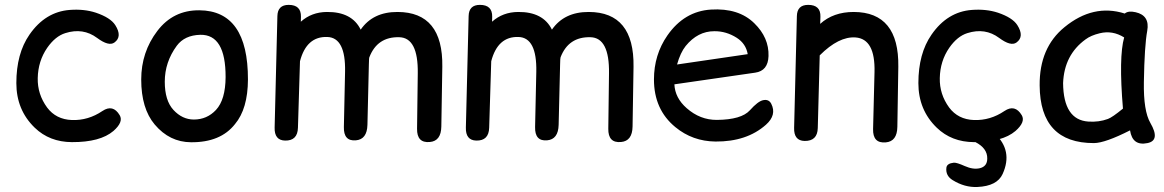

<svg xmlns="http://www.w3.org/2000/svg" viewBox="-20 -554 4730 780"><path d="M396 -103Q338.4 -64 272 -66.4Q207.5 -68.8 171.4 -117.2Q131.8 -171.4 133.3 -236.8Q134.8 -306.2 171.9 -359.9Q204.6 -406.7 245.1 -419.4Q317.4 -442.4 374.5 -399.9Q421.9 -364.7 444.8 -381.3Q478 -405.3 448.2 -452.1Q428.7 -482.4 369.6 -502.4Q321.8 -518.1 263.7 -513.7Q164.1 -506.3 99.6 -413.1Q46.4 -336.4 46.4 -216.3Q46.4 -107.4 121.1 -35.2Q181.2 22.9 272 23.4Q387.2 23.9 440.9 -22Q482.4 -58.6 466.3 -85.9Q439 -131.8 396 -103Z M793.9 -412.6Q897 -414.6 896.5 -240.7Q896 -148.9 857.4 -107.4Q820.8 -68.4 767.6 -68.4Q720.7 -68.4 684.6 -107.4Q649.4 -145.5 649.4 -222.2Q649.4 -301.8 698.2 -368.2Q730 -411.1 793.9 -412.6ZM790 -512.2Q683.6 -513.2 619.1 -428.2Q553.7 -342.3 553.7 -231Q553.7 -113.3 608.4 -48.3Q668.9 23.4 755.9 23.9Q876 24.9 934.6 -49.8Q986.8 -111.8 987.3 -231Q987.8 -510.7 790 -512.2Z M1152.8 -534.2Q1107.9 -534.2 1106.9 -488.8L1095.7 -36.1Q1094.2 16.1 1138.2 17.1Q1189 18.1 1190.4 -35.2L1198.7 -305.2Q1225.1 -406.7 1309.6 -403.8Q1384.8 -401.4 1381.8 -262.2L1377 -38.1Q1375.5 20.5 1425.8 16.1Q1471.2 12.2 1472.7 -46.9L1478.5 -291.5Q1479 -319.8 1480.5 -321.3Q1512.7 -405.3 1602.1 -402.8Q1679.2 -400.9 1677.2 -256.3L1674.3 -31.2Q1673.3 27.8 1726.1 22.9Q1772 19 1772.9 -40L1776.9 -282.7Q1780.3 -504.9 1595.2 -505.4Q1495.1 -505.9 1445.3 -433.6Q1409.7 -506.3 1308.1 -505.4Q1245.6 -504.9 1202.1 -465.8L1202.6 -485.8Q1203.6 -534.2 1152.8 -534.2Z M1929.7 -534.2Q1884.8 -534.2 1883.8 -488.8L1872.6 -36.1Q1871.1 16.1 1915 17.1Q1965.8 18.1 1967.3 -35.2L1975.6 -305.2Q2002 -406.7 2086.4 -403.8Q2161.6 -401.4 2158.7 -262.2L2153.8 -38.1Q2152.3 20.5 2202.6 16.1Q2248 12.2 2249.5 -46.9L2255.4 -291.5Q2255.9 -319.8 2257.3 -321.3Q2289.6 -405.3 2378.9 -402.8Q2456.1 -400.9 2454.1 -256.3L2451.2 -31.2Q2450.2 27.8 2502.9 22.9Q2548.8 19 2549.8 -40L2553.7 -282.7Q2557.1 -504.9 2372.1 -505.4Q2272 -505.9 2222.2 -433.6Q2186.5 -506.3 2085 -505.4Q2022.5 -504.9 1979 -465.8L1979.5 -485.8Q1980.5 -534.2 1929.7 -534.2Z M2719.7 -211.4 3047.9 -258.8Q3100.1 -266.1 3102.1 -326.2Q3104.5 -400.9 3044.4 -459.5Q2981 -522 2868.2 -515.1Q2759.8 -508.3 2691.4 -410.2Q2636.7 -331.5 2636.7 -231Q2636.7 -108.9 2723.6 -37.6Q2793.5 20 2886.7 21Q3013.7 22 3091.8 -47.4Q3136.2 -86.9 3113.3 -132.3Q3103.5 -151.9 3080.1 -147Q3059.1 -142.6 3026.4 -106Q2992.2 -67.9 2892.6 -66.9Q2824.2 -66.4 2769.5 -114.7Q2722.2 -156.2 2719.7 -211.4ZM2730.5 -292Q2744.1 -340.3 2765.6 -367.2Q2814.5 -427.2 2881.8 -427.2Q2930.2 -427.7 2973.1 -400.4Q3010.3 -376.5 3017.6 -334Z M3263.2 -534.2Q3218.3 -534.2 3217.3 -488.8L3206.1 -34.7Q3204.6 17.6 3248.5 18.6Q3300.8 19.5 3302.2 -33.7L3310.1 -329.1Q3387.7 -406.7 3455.6 -401.9Q3536.1 -396 3532.7 -261.2L3526.9 -29.8Q3525.4 29.3 3578.6 24.4Q3624.5 20.5 3625.5 -38.6L3629.4 -282.7Q3632.8 -504.9 3448.2 -505.4Q3365.2 -505.4 3312 -457Q3312.5 -471.7 3313 -485.8Q3314.5 -534.2 3263.2 -534.2Z M4060.5 -103Q4002.9 -64 3936.5 -66.4Q3872.1 -68.8 3835.9 -117.2Q3796.4 -171.4 3797.9 -236.8Q3799.3 -306.2 3836.4 -359.9Q3869.1 -406.7 3909.7 -419.4Q3981.9 -442.4 4039.1 -399.9Q4086.4 -364.7 4109.4 -381.3Q4142.6 -405.3 4112.8 -452.1Q4093.3 -482.4 4034.2 -502.4Q3986.3 -518.1 3928.2 -513.7Q3828.6 -506.3 3764.2 -413.1Q3710.9 -336.4 3710.9 -216.3Q3710.9 -107.4 3785.6 -35.2Q3845.7 22.9 3936.5 23.4Q4051.8 23.9 4105.5 -22Q4147 -58.6 4130.9 -85.9Q4103.5 -131.8 4060.5 -103ZM3865.7 -47.4Q3855 -6.8 3890.1 2.4Q3918.5 10.7 3941.9 22.9Q3991.7 48.3 3990.7 90.3Q3990.7 122.1 3960.4 129.4Q3933.1 135.7 3899.4 120.6Q3866.7 106 3855 106.9Q3826.7 109.9 3824.7 127.4Q3820.8 159.7 3850.1 177.7Q3898.9 208 3950.7 205.6Q4030.8 202.1 4053.2 152.8Q4096.2 58.1 4021 -11.7Q3959.5 -69.8 3897.9 -67.4Q3870.6 -66.4 3865.7 -47.4Z M4424.3 27.3Q4469.7 26.9 4570.8 -24.4Q4580.6 40 4641.6 27.3Q4694.8 16.6 4653.3 -54.7Q4625 -103.5 4627 -220.7Q4629.4 -367.7 4640.6 -428.7Q4651.9 -491.2 4593.3 -504.4Q4563.5 -511.2 4549.3 -499Q4421.4 -539.6 4304.2 -443.4Q4202.1 -359.9 4203.6 -207Q4205.1 27.8 4424.3 27.3ZM4481 -70.8Q4443.8 -57.1 4401.4 -60.1Q4300.3 -66.9 4298.8 -216.3Q4303.2 -331.1 4390.1 -394Q4411.6 -410.2 4447.8 -418.9Q4499.5 -431.6 4546.9 -401.9Q4524.4 -322.8 4542 -112.8Q4498.5 -77.1 4481 -70.8Z"/></svg>

Font: Comic Relief
Style: Regular
Weight: 400
Designer: Jeff Davis
Foundry: Loudifier
Version: Version 1.200; ttfautohint (v1.8.4.7-5d5b)